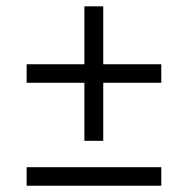

<svg xmlns="http://www.w3.org/2000/svg" viewBox="-20 -592 599 612"><path d="M309.1 -328.1V-143.1H249V-328.1H64.9V-387.2H249V-571.8H309.1V-387.2H494.1V-328.1ZM494.1 0H64.9V-59.1H494.1Z"/></svg>

Font: Noto Serif
Style: Regular
Weight: 400
Designer: Monotype Design team
Foundry: Monotype Imaging Inc.
Version: Version 1.02